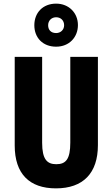

<svg xmlns="http://www.w3.org/2000/svg" viewBox="-20 -1078 619 1057"><path d="M289 -821C361 -821 409 -873 409 -940C409 -1007 359 -1058 289 -1058C216 -1058 169 -1008 169 -939C169 -870 216 -821 289 -821ZM289 -896C260 -896 245 -914 245 -939C245 -965 264 -983 289 -983C315 -983 333 -965 333 -939C333 -914 314 -896 289 -896ZM519 -279V-765H367V-293C367 -202 343 -174 290 -174C239 -174 212 -201 212 -292V-765H61V-277C61 -121 142 -41 288 -41C438 -41 519 -125 519 -279Z"/></svg>

Font: Noto Sans Tamil UI ExtraCondensed ExtraBold
Style: Regular
Weight: 800
Width: 2
Designer: Jelle Bosma - Monotype Design Team
Foundry: Monotype Imaging Inc.
Version: Version 2.004